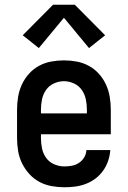

<svg xmlns="http://www.w3.org/2000/svg" viewBox="-20 -783 540 811"><path d="M252 8Q225 8 197.5 3Q170 -2 146 -15Q122 -28 103.5 -48.5Q85 -69 73 -93.5Q61 -118 56.5 -145.5Q52 -173 52 -200V-320Q52 -347 56.5 -374Q61 -401 72.5 -426Q84 -451 102.5 -471.5Q121 -492 145 -505Q169 -518 196 -523Q223 -528 250 -528Q277 -528 304 -523Q331 -518 355 -505Q379 -492 397.5 -471.5Q416 -451 427.5 -426Q439 -401 443.5 -374Q448 -347 448 -320V-216H153V-200Q153 -178 157.5 -156Q162 -134 175 -116Q188 -98 209 -89Q230 -80 252 -80Q268 -80 284 -83Q300 -86 313.5 -95Q327 -104 335.5 -118Q344 -132 345 -149H446Q444 -125 436.5 -103Q429 -81 415.5 -62Q402 -43 383.5 -29Q365 -15 343 -6.5Q321 2 298 5Q275 8 252 8ZM347 -304V-320Q347 -342 342.5 -363.5Q338 -385 325.5 -403Q313 -421 292.5 -430.5Q272 -440 250 -440Q228 -440 207.5 -430.5Q187 -421 174.5 -403Q162 -385 157.5 -363.5Q153 -342 153 -320V-304ZM144 -580 76 -634 204 -763H296L424 -634L356 -580L250 -708Z"/></svg>

Font: Iosevka SS04 Semibold
Style: Regular
Weight: 600
Monospace: yes
Designer: Belleve Invis
Foundry: Belleve Invis
Version: Version 19.0.0; ttfautohint (v1.8.4)